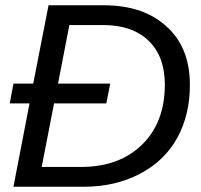

<svg xmlns="http://www.w3.org/2000/svg" viewBox="-20 -708 762 728"><path d="M164 -688H373Q525 -688 612 -607Q700 -528 700 -386Q700 -272 652 -185Q604 -98 510.5 -49Q417 0 299 0H31L92 -316H17L31 -391H106ZM243 -613 200 -391H398L383 -316H185L138 -75H287Q432 -75 518.5 -159.5Q605 -244 605 -387Q605 -494 543.5 -553.5Q482 -613 371 -613Z"/></svg>

Font: Libra Sans
Style: Italic
Weight: 400
Italic angle: -12°
Foundry: Context Ltd
Version: Version 1.002